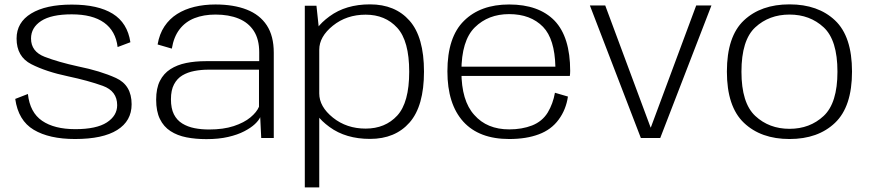

<svg xmlns="http://www.w3.org/2000/svg" viewBox="-20 -616 3886 857"><path d="M315 4.5Q439 4.5 503.2 -35.8Q567.5 -76 567.5 -150.5Q567.5 -236 497.8 -267.8Q428 -299.5 329 -319.5Q240 -339 179.2 -362.5Q118.5 -386 118.5 -444Q118.5 -493 163.8 -522.5Q209 -552 300 -552Q393 -552 444.8 -514.8Q496.5 -477.5 505 -406L562 -427.5Q549 -514 483 -554.8Q417 -595.5 300.5 -595.5Q184.5 -595.5 119.2 -555.8Q54 -516 54 -444Q54 -363 119.8 -329.5Q185.5 -296 283 -275.5Q374.5 -256 438.8 -232.8Q503 -209.5 503 -146.5Q503 -99.5 456.8 -69.5Q410.5 -39.5 316 -39.5Q222.5 -39.5 168 -76.8Q113.5 -114 104.5 -196.5L48 -174.5Q61.5 -78 130.5 -36.8Q199.5 4.5 315 4.5Z M901 5Q956.5 5 998.5 -4.8Q1040.5 -14.5 1070.2 -30Q1100 -45.5 1117.8 -62.2Q1135.5 -79 1141.5 -93L1146 0H1202V-380.5Q1202 -455.5 1170.8 -503Q1139.5 -550.5 1081.2 -573.2Q1023 -596 941.5 -596Q891.5 -596 848 -585.5Q804.5 -575 770.5 -553.5Q736.5 -532 714 -498.2Q691.5 -464.5 683.5 -417.5L747 -399Q755.5 -451.5 781.5 -485.2Q807.5 -519 848.2 -535Q889 -551 942 -551Q1001.5 -551 1045.2 -533Q1089 -515 1113 -477.8Q1137 -440.5 1137 -383V-343H898.5Q851 -343 810.8 -334.8Q770.5 -326.5 740.5 -307.2Q710.5 -288 693.8 -255Q677 -222 677 -171Q677 -119 693.8 -84.8Q710.5 -50.5 741 -30.8Q771.5 -11 812.2 -3Q853 5 901 5ZM913 -38Q878.5 -38 848 -44Q817.5 -50 793.5 -64.8Q769.5 -79.5 756.2 -105.8Q743 -132 743 -173Q743 -213.5 756.8 -239.5Q770.5 -265.5 794 -279.5Q817.5 -293.5 847.5 -299.2Q877.5 -305 910 -305H1136V-139.5Q1126 -115.5 1097.8 -92Q1069.5 -68.5 1023.2 -53.2Q977 -38 913 -38Z M1340.5 220.5H1405V-473.5L1392.5 -590.5H1340.5ZM1631.5 4Q1744 4 1808.2 -69.2Q1872.5 -142.5 1872.5 -296.5Q1872.5 -450.5 1808.2 -523.5Q1744 -596.5 1631.5 -596.5Q1523.5 -596.5 1450.8 -543Q1378 -489.5 1378 -439.5L1405 -394Q1405 -452.5 1466 -501.5Q1527 -550.5 1612 -550.5Q1699.5 -550.5 1753 -492Q1806.5 -433.5 1806.5 -296Q1806.5 -158 1753 -100Q1699.5 -42 1612 -42Q1527 -42 1466 -91Q1405 -140 1405 -199L1378 -152.5Q1378 -102.5 1450.8 -49.2Q1523.5 4 1631.5 4Z M2253 4.5V-38.5Q2153.5 -38.5 2097 -103Q2039.5 -166 2039.5 -297Q2039.5 -435 2099.5 -494Q2159.5 -553 2252.5 -553Q2348.5 -553 2404 -496Q2456 -442 2459 -318.5H2031V-277H2523.5Q2525 -288 2525 -299.5Q2525 -450.5 2455.5 -523.5Q2385 -596 2252.5 -596Q2124.5 -596 2051 -523Q1977 -450.5 1977 -297.5Q1977 -151.5 2048 -73Q2118.5 4.5 2253 4.5ZM2253 -38.5V4.5Q2329.5 4.5 2385 -16.5Q2440.5 -37 2473.5 -82Q2506.5 -126.5 2515 -185L2457 -202Q2448.5 -153.5 2425 -114Q2400.5 -74 2355 -56Q2310 -38.5 2253 -38.5Z M2840.5 0H2927L3155.5 -591.5H3087.5L2885 -47H2884L2681.5 -591.5H2613Z M3504 4.5Q3631.5 4.5 3707.2 -67.8Q3783 -140 3783 -296.5Q3783 -453.5 3707.2 -525Q3631.5 -596.5 3504 -596.5Q3376.5 -596.5 3300.5 -525Q3224.5 -453.5 3224.5 -296.5Q3224.5 -140 3300.5 -67.8Q3376.5 4.5 3504 4.5ZM3504 -41Q3413 -41 3351.2 -98.5Q3289.5 -156 3289.5 -296Q3289.5 -437 3351.2 -494Q3413 -551 3504 -551Q3595 -551 3656.5 -494Q3718 -437 3718 -296Q3718 -156 3656.5 -98.5Q3595 -41 3504 -41Z"/></svg>

Font: Anybody SemiExpanded Light
Style: Regular
Weight: 300
Width: 6
Version: Version 1.113;gftools[0.9.25]